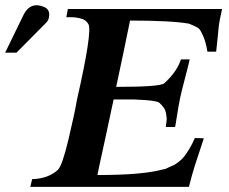

<svg xmlns="http://www.w3.org/2000/svg" viewBox="-20 -727 892 747"><path d="M844 -692Q839 -669 835.5 -651.5Q832 -634 831 -623Q830 -612 827 -582.5Q824 -553 821 -526H787Q781 -563 771 -585.5Q761 -608 755.5 -614Q750 -620 733 -627.5Q716 -635 715 -635Q646 -647 486 -647Q461 -524 432 -389Q604 -389 619 -403Q668 -447 684 -496H718Q719 -496 687 -373Q680 -345 674 -310Q668 -275 665 -254.5Q662 -234 661 -233H625Q625 -234 627 -248Q629 -262 628.5 -267.5Q628 -273 626 -285.5Q624 -298 617.5 -307.5Q611 -317 600 -327Q592 -334 547.5 -337.5Q503 -341 462 -340H422Q409 -277 392.5 -202Q376 -127 367.5 -87Q359 -47 359 -46Q404 -46 443 -47.5Q482 -49 506 -51Q530 -53 552.5 -56Q575 -59 584.5 -61Q594 -63 608 -66.5Q622 -70 624 -70Q625 -71 639 -77Q653 -83 658 -85.5Q663 -88 676 -98Q689 -108 697 -118.5Q705 -129 716.5 -147.5Q728 -166 738 -190L773 -189Q764 -161 753.5 -129.5Q743 -98 738 -82.5Q733 -67 727 -45.5Q721 -24 715 0H98L105 -30Q168 -32 205 -66Q222 -82 246.5 -185Q271 -288 279 -337Q340 -605 324 -633Q319 -642 311.5 -647.5Q304 -653 292.5 -655.5Q281 -658 274.5 -659Q268 -660 254 -660Q240 -660 238 -660L244 -692ZM157 -636 44 -522H0L72 -670Q98 -721 149 -701Q171 -693 171.5 -671Q172 -649 157 -636Z"/></svg>

Font: GFS Artemisia
Style: Bold Italic
Weight: 700
Italic angle: -12°
Designer: Designed by Takis Katsoulidis and George D. Matthiopoulos.
Foundry: Designed by Takis Katsoulidis and George D. Matthiopoulos.
Version: Version 1.0